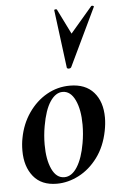

<svg xmlns="http://www.w3.org/2000/svg" viewBox="-53 -769 515 821"><g transform="rotate(-5 204.0 -358.5)"><path d="M23 -139Q23 -169 28 -193Q39 -253 71.5 -300Q104 -347 150 -373Q196 -399 249 -399Q316 -399 351.5 -358.5Q387 -318 387 -250Q387 -223 381 -193Q368 -127 333.5 -80.5Q299 -34 252.5 -10Q206 14 158 14Q92 14 57.5 -28.5Q23 -71 23 -139ZM282 -149Q289 -188 289 -228Q289 -293 269.5 -334Q250 -375 216 -375Q186 -375 162.5 -340Q139 -305 127 -236Q120 -197 120 -157Q120 -92 139 -51.5Q158 -11 192 -11Q224 -11 247.5 -48Q271 -85 282 -149ZM223 -727 276 -620 370 -730Q371 -731 374 -731Q377 -731 379.5 -729.5Q382 -728 381 -726L262 -477Q259 -472 251 -472Q248 -472 245.5 -473.5Q243 -475 243 -477L211 -726Q211 -729 216.5 -729.5Q222 -730 223 -727Z"/></g></svg>

Font: Cormorant Infant
Style: Bold Italic
Weight: 700
Italic angle: -10°
Designer: Christian Thalmann (Catharsis Fonts)
Foundry: Catharsis Fonts
Version: Version 4.000